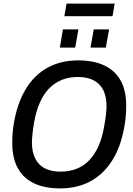

<svg xmlns="http://www.w3.org/2000/svg" viewBox="-20 -1033 739 1065"><path d="M313 12Q228 12 169 -16Q110 -44 79 -100Q48 -156 48 -240Q48 -267 50 -294.5Q52 -322 57 -350Q76 -461 123 -539Q170 -617 243.5 -657.5Q317 -698 414 -698Q499 -698 558.5 -670Q618 -642 649 -586.5Q680 -531 680 -447Q680 -421 678 -393.5Q676 -366 671 -338Q653 -226 605.5 -148Q558 -70 484.5 -29Q411 12 313 12ZM315 -81Q365 -81 405.5 -97Q446 -113 476 -145Q506 -177 526.5 -223Q547 -269 557 -328Q561 -351 564 -368.5Q567 -386 568 -399Q569 -412 570 -423Q571 -434 571 -443Q571 -498 552.5 -534Q534 -570 498.5 -588Q463 -606 412 -606Q362 -606 322 -589.5Q282 -573 251.5 -541.5Q221 -510 201 -464Q181 -418 170 -359Q166 -336 163.5 -318.5Q161 -301 160 -287.5Q159 -274 158 -263.5Q157 -253 157 -244Q157 -190 175.5 -153.5Q194 -117 229 -99Q264 -81 315 -81ZM312 -769 329 -870H415L397 -769ZM482 -769 500 -870H585L567 -769ZM337 -943 349 -1013H616L604 -943Z"/></svg>

Font: Archivo SemiCondensed Medium
Style: Italic
Weight: 500
Width: 4
Italic angle: -10°
Designer: Hector Gatti
Foundry: Omnibus-Type
Version: Version 2.001